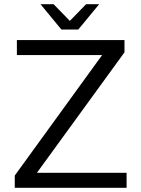

<svg xmlns="http://www.w3.org/2000/svg" viewBox="-20 -890 670 910"><path d="M155 -71H580V0H50V-58L464 -629H60V-700H570V-642ZM450 -870 351 -750H271L172 -870H234L311 -791L388 -870Z"/></svg>

Font: Fivo Sans
Style: Regular
Weight: 400
Designer: Alexander Slobzheninov
Foundry: Alexander Slobzheninov
Version: 1.0